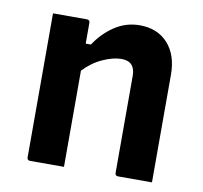

<svg xmlns="http://www.w3.org/2000/svg" viewBox="-66 -621 733 692"><g transform="rotate(10 300.0 -275.0)"><path d="M211 0H87Q76 0 76 -11V-538H200Q211 -538 211 -527V-451H230Q259 -495 300.5 -522.5Q342 -550 392 -550Q457 -550 495 -508Q533 -466 533 -394V0H409Q398 0 398 -11V-366Q398 -419 348 -419Q318 -419 280 -402Q242 -385 211 -352Z"/></g></svg>

Font: Recursive Sn Lnr St
Style: Bold
Weight: 700
Version: Version 1.079;hotconv 1.0.112;makeotfexe 2.5.65598; ttfautoh